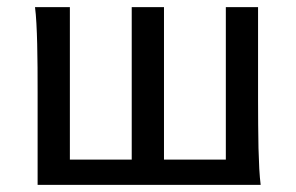

<svg xmlns="http://www.w3.org/2000/svg" viewBox="-20 -518 829 538"><path d="M85.4 0V-258.8Q85.4 -294.4 85.2 -329.1Q85 -363.8 84.2 -394.8Q83.5 -425.8 82 -452.4Q80.6 -479 78.1 -498H175.8V-70.8H349.1V-498H439.5V-70.8H612.8V-498H703.1V-239.3Q703.1 -203.6 703.4 -168.9Q703.6 -134.3 704.3 -103Q705.1 -71.8 706.5 -45.4Q708 -19 710.4 0Z"/></svg>

Font: Andika Cyr
Style: Regular
Weight: 400
Designer: Victor Gaultney, Annie Olsen, Julie Remington, Don Collingsworth, Eric Hays, Becca Hirsbrunner
Foundry: SIL International
Version: Version 5.000